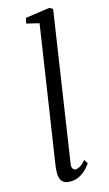

<svg xmlns="http://www.w3.org/2000/svg" viewBox="-127 -863 519 917"><g transform="rotate(-15 132.5 -404.0)"><path d="M124 -72Q121.5 -56 126.8 -47.8Q132 -39.5 140 -39.5Q150 -39.5 162.5 -46.5Q175 -53.5 192 -72.5L203.5 -53Q197.5 -43 183.5 -28Q169.5 -13 148.8 -1.5Q128 10 101.5 10Q84.5 10 72.8 4.2Q61 -1.5 55 -14.8Q49 -28 49.5 -49.5Q49.5 -53.5 50 -60.5Q50.5 -67.5 51.5 -75.8Q52.5 -84 53.5 -91.5L154.5 -758.5L92 -773.5L98.5 -800L219.5 -817.5L234.5 -807Z"/></g></svg>

Font: Merriweather 60pt Light
Style: Italic
Weight: 300
Italic angle: -7.8°
Version: Version 2.101